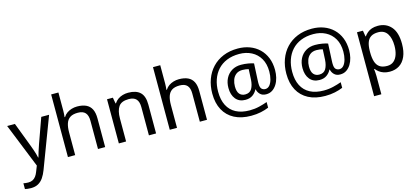

<svg xmlns="http://www.w3.org/2000/svg" viewBox="-73 -1386 4922 2251"><g transform="rotate(-15 2388.5 -260.0)"><path d="M1 -536H95L211 -231Q221 -204 229.5 -179Q238 -154 245 -130.5Q252 -107 256 -85H260Q266 -110 279 -150.5Q292 -191 306 -232L415 -536H510L279 74Q260 124 234.5 161.5Q209 199 172.5 219.5Q136 240 84 240Q60 240 42 237.5Q24 235 11 232V162Q22 164 37.5 166Q53 168 70 168Q101 168 123.5 156.5Q146 145 162 123.5Q178 102 189 73L217 2Z M683 -537Q683 -518 681.5 -498Q680 -478 678 -462H684Q701 -490 727 -508Q753 -526 785 -535.5Q817 -545 851 -545Q916 -545 959.5 -524.5Q1003 -504 1025 -461Q1047 -418 1047 -349V0H960V-343Q960 -408 931 -440Q902 -472 840 -472Q780 -472 746 -449.5Q712 -427 697.5 -383.5Q683 -340 683 -277V0H595V-760H683Z M1471 -546Q1567 -546 1616 -499.5Q1665 -453 1665 -349V0H1578V-343Q1578 -408 1549 -440Q1520 -472 1458 -472Q1369 -472 1335 -422Q1301 -372 1301 -278V0H1213V-536H1284L1297 -463H1302Q1320 -491 1346.5 -509.5Q1373 -528 1405 -537Q1437 -546 1471 -546Z M1919 -537Q1919 -518 1917.5 -498Q1916 -478 1914 -462H1920Q1937 -490 1963 -508Q1989 -526 2021 -535.5Q2053 -545 2087 -545Q2152 -545 2195.5 -524.5Q2239 -504 2261 -461Q2283 -418 2283 -349V0H2196V-343Q2196 -408 2167 -440Q2138 -472 2076 -472Q2016 -472 1982 -449.5Q1948 -427 1933.5 -383.5Q1919 -340 1919 -277V0H1831V-760H1919Z M3205 -357Q3205 -311 3194.5 -267Q3184 -223 3162 -187.5Q3140 -152 3108 -130.5Q3076 -109 3032 -109Q2986 -109 2959.5 -135.5Q2933 -162 2927 -196H2922Q2904 -159 2869 -134Q2834 -109 2781 -109Q2705 -109 2663.5 -160Q2622 -211 2622 -295Q2622 -361 2648 -411.5Q2674 -462 2721.5 -491Q2769 -520 2834 -520Q2878 -520 2920.5 -512.5Q2963 -505 2987 -496L2977 -293Q2976 -275 2976 -267.5Q2976 -260 2976 -257Q2976 -205 2994.5 -188Q3013 -171 3038 -171Q3069 -171 3090.5 -196.5Q3112 -222 3123.5 -264.5Q3135 -307 3135 -358Q3135 -451 3097.5 -515.5Q3060 -580 2994.5 -614Q2929 -648 2846 -648Q2761 -648 2695 -621Q2629 -594 2584.5 -545Q2540 -496 2517 -429.5Q2494 -363 2494 -283Q2494 -185 2529 -116.5Q2564 -48 2631.5 -12.5Q2699 23 2797 23Q2858 23 2913.5 9.5Q2969 -4 3012 -20V48Q2969 66 2915.5 77.5Q2862 89 2797 89Q2679 89 2595 45Q2511 1 2466.5 -81.5Q2422 -164 2422 -280Q2422 -373 2451 -452.5Q2480 -532 2535 -590.5Q2590 -649 2668.5 -681.5Q2747 -714 2846 -714Q2924 -714 2989.5 -689.5Q3055 -665 3103.5 -618.5Q3152 -572 3178.5 -506Q3205 -440 3205 -357ZM2700 -293Q2700 -229 2725.5 -200Q2751 -171 2794 -171Q2850 -171 2874.5 -213Q2899 -255 2903 -322L2909 -447Q2896 -451 2876 -454Q2856 -457 2835 -457Q2786 -457 2756 -433Q2726 -409 2713 -371.5Q2700 -334 2700 -293Z M4104 -357Q4104 -311 4093.5 -267Q4083 -223 4061 -187.5Q4039 -152 4007 -130.5Q3975 -109 3931 -109Q3885 -109 3858.5 -135.5Q3832 -162 3826 -196H3821Q3803 -159 3768 -134Q3733 -109 3680 -109Q3604 -109 3562.5 -160Q3521 -211 3521 -295Q3521 -361 3547 -411.5Q3573 -462 3620.5 -491Q3668 -520 3733 -520Q3777 -520 3819.5 -512.5Q3862 -505 3886 -496L3876 -293Q3875 -275 3875 -267.5Q3875 -260 3875 -257Q3875 -205 3893.5 -188Q3912 -171 3937 -171Q3968 -171 3989.5 -196.5Q4011 -222 4022.5 -264.5Q4034 -307 4034 -358Q4034 -451 3996.5 -515.5Q3959 -580 3893.5 -614Q3828 -648 3745 -648Q3660 -648 3594 -621Q3528 -594 3483.5 -545Q3439 -496 3416 -429.5Q3393 -363 3393 -283Q3393 -185 3428 -116.5Q3463 -48 3530.5 -12.5Q3598 23 3696 23Q3757 23 3812.5 9.5Q3868 -4 3911 -20V48Q3868 66 3814.5 77.5Q3761 89 3696 89Q3578 89 3494 45Q3410 1 3365.5 -81.5Q3321 -164 3321 -280Q3321 -373 3350 -452.5Q3379 -532 3434 -590.5Q3489 -649 3567.5 -681.5Q3646 -714 3745 -714Q3823 -714 3888.5 -689.5Q3954 -665 4002.5 -618.5Q4051 -572 4077.5 -506Q4104 -440 4104 -357ZM3599 -293Q3599 -229 3624.5 -200Q3650 -171 3693 -171Q3749 -171 3773.5 -213Q3798 -255 3802 -322L3808 -447Q3795 -451 3775 -454Q3755 -457 3734 -457Q3685 -457 3655 -433Q3625 -409 3612 -371.5Q3599 -334 3599 -293Z M4502 -546Q4601 -546 4661.5 -477Q4722 -408 4722 -269Q4722 -178 4694.5 -115.5Q4667 -53 4617.5 -21.5Q4568 10 4501 10Q4460 10 4428 -1Q4396 -12 4373.5 -29.5Q4351 -47 4335 -68H4329Q4331 -51 4333 -25Q4335 1 4335 20V240H4247V-536H4319L4331 -463H4335Q4351 -486 4373.5 -505Q4396 -524 4427.5 -535Q4459 -546 4502 -546ZM4486 -472Q4432 -472 4399 -451.5Q4366 -431 4351 -390Q4336 -349 4335 -286V-269Q4335 -203 4349 -157Q4363 -111 4396.5 -87Q4430 -63 4488 -63Q4537 -63 4568.5 -90Q4600 -117 4615.5 -163.5Q4631 -210 4631 -270Q4631 -362 4595.5 -417Q4560 -472 4486 -472Z"/></g></svg>

Font: hexugurmukhi05
Style: Book
Weight: 400
Designer: Jelle Bosma - Monotype Design Team
Foundry: Monotype Imaging Inc.
Version: Version 2.003